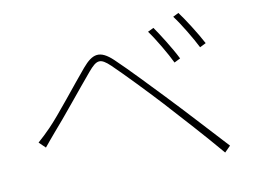

<svg xmlns="http://www.w3.org/2000/svg" viewBox="-73 -815 1146 869"><g transform="rotate(-10 500.0 -380.5)"><path d="M673 -663 646 -650C675 -611 720 -534 740 -492L768 -506C744 -555 695 -632 673 -663ZM796 -710 770 -697C800 -658 845 -582 866 -540L894 -554C869 -602 819 -680 796 -710ZM71 -242 100 -214C113 -229 133 -255 151 -275C201 -331 298 -452 354 -518C394 -565 411 -570 456 -527C504 -481 601 -380 658 -318C728 -241 820 -140 895 -51L922 -78C845 -161 748 -268 680 -339C623 -399 528 -499 474 -550C415 -606 380 -595 333 -540C276 -473 180 -349 130 -298C108 -276 93 -261 71 -242Z"/></g></svg>

Font: Harano Aji Gothic K1 ExtraLight
Style: Regular
Weight: 250
Foundry: Masamichi Hosoda
Version: HaranoAjiGothicK1-ExtraLight version 20230610;ttx 4.39.4